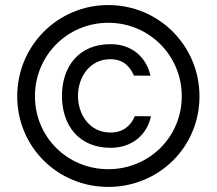

<svg xmlns="http://www.w3.org/2000/svg" viewBox="-20 -736 866 767"><path d="M412.6 10.7C614.7 10.7 776.9 -148.4 776.9 -351.1C776.9 -553.2 614.7 -715.8 412.6 -715.8C210.4 -715.8 48.8 -553.2 48.8 -351.1C48.8 -148.9 210.4 10.7 412.6 10.7ZM119.6 -351.6C119.6 -514.6 249.5 -645 412.6 -645C575.7 -645 706.1 -514.6 706.1 -351.6C706.1 -188.5 575.7 -60.1 412.6 -60.1C249.5 -60.1 119.6 -188.5 119.6 -351.6ZM227.5 -353C227.5 -235.4 294.9 -145.5 421.9 -145.5C506.8 -145.5 567.4 -196.8 583 -271.5L518.6 -272C502 -231.9 469.7 -206.5 421.4 -206.5C336.4 -206.5 291.5 -280.3 291.5 -353C291.5 -425.3 336.4 -499.5 420.9 -499.5C477.1 -499.5 501 -465.3 515.1 -434.1L581.1 -433.6C564.5 -507.8 506.8 -559.6 421.4 -559.6C295.4 -559.6 227.5 -470.7 227.5 -353Z"/></svg>

Font: Faust Sans
Style: Regular
Weight: 400
Designer: Andreas Faust
Version: Version 1.003;Glyphs 3.1.2 (3151)